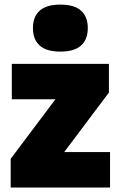

<svg xmlns="http://www.w3.org/2000/svg" viewBox="-20 -834 528 854"><path d="M265.5 -157.5H469.5V0H27.5V-127.5L226.5 -392.5H32.5V-550H464.5V-422.5ZM126.5 -709Q126.5 -759.5 156.5 -786.5Q186.5 -813.5 248.5 -813.5Q310.5 -813.5 340.5 -786.5Q370.5 -759.5 370.5 -709Q370.5 -658.5 340.5 -631.5Q310.5 -604.5 248.5 -604.5Q186.5 -604.5 156.5 -631.5Q126.5 -658.5 126.5 -709Z"/></svg>

Font: Encode Sans SemiCondensed Black
Style: Regular
Weight: 900
Width: 4
Designer: Multiple Designers
Foundry: Impallari Type
Version: Version 2.000